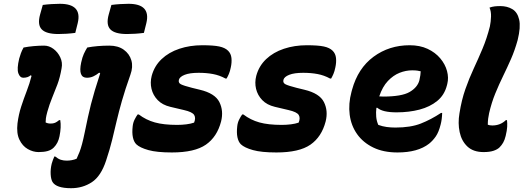

<svg xmlns="http://www.w3.org/2000/svg" viewBox="-20 -790 2760 1010"><path d="M104 -540Q129 -545 158 -547.5Q187 -550 212 -550Q238 -550 261 -533Q284 -516 297 -488.5Q310 -461 304 -431Q296 -383 282 -346Q268 -309 254 -275Q240 -241 229 -202Q223 -180 221.5 -168Q220 -156 220 -146Q231 -140 246 -140Q260 -140 269.5 -144Q279 -148 291 -158H297Q303 -122 293 -73Q286 -37 263 -14Q250 -1 230.5 4.5Q211 10 183 10Q154 10 126 -6Q98 -22 82 -55.5Q66 -89 72 -141Q78 -188 91.5 -229.5Q105 -271 120.5 -311Q136 -351 146 -391L141 -394Q127 -381 102 -381Q85 -381 76.5 -404.5Q68 -428 81 -482Q85 -496 90 -510Q95 -524 104 -540ZM205 -764Q227 -767 251.5 -768.5Q276 -770 295 -770Q413 -770 389 -669L376 -617Q354 -614 330.5 -612.5Q307 -611 287 -611Q223 -611 199.5 -635.5Q176 -660 191 -714Z M555 -550Q601 -550 631 -528.5Q661 -507 671 -472.5Q681 -438 666 -397Q638 -318 621.5 -260Q605 -202 593.5 -153Q582 -104 570 -54.5Q558 -5 538 55Q511 137 463 168.5Q415 200 354 200Q276 200 256 167Q248 153 246.5 126.5Q245 100 252 71Q255 60 258.5 51Q262 42 266 33H270Q286 46 300 50.5Q314 55 331 55Q344 55 357.5 52.5Q371 50 383 45Q392 26 398.5 9Q405 -8 411.5 -32Q418 -56 426 -95Q435 -139 442.5 -173.5Q450 -208 458.5 -241.5Q467 -275 478.5 -313.5Q490 -352 507 -404L502 -408Q486 -395 470.5 -388Q455 -381 437 -381Q390 -381 407 -461Q413 -489 421 -506.5Q429 -524 439 -540Q465 -545 494.5 -547.5Q524 -550 555 -550ZM566 -764Q588 -767 612.5 -768.5Q637 -770 656 -770Q774 -770 750 -669L737 -617Q715 -614 691.5 -612.5Q668 -611 648 -611Q584 -611 560.5 -635.5Q537 -660 552 -714Z M912 -133Q937 -133 960.5 -136Q984 -139 1001 -145Q1011 -169 1001.5 -185Q992 -201 948 -211L876 -228Q834 -238 809.5 -263.5Q785 -289 777 -322.5Q769 -356 778 -391Q792 -443 830 -479Q868 -515 923.5 -533.5Q979 -552 1044 -552Q1103 -552 1133.5 -545.5Q1164 -539 1180 -523Q1195 -508 1197.5 -485Q1200 -462 1194 -435Q1190 -415 1184 -401Q1178 -387 1172 -377H1166Q1135 -394 1100.5 -400.5Q1066 -407 1025 -407Q978 -407 951.5 -396.5Q925 -386 921 -370Q917 -354 932 -346.5Q947 -339 990 -328L1031 -318Q1111 -299 1134 -253Q1157 -207 1143 -151Q1122 -70 1063 -29Q1004 12 884 12Q805 12 760.5 -0.5Q716 -13 697 -31Q684 -44 679 -68Q674 -92 678 -126Q680 -145 688 -161Q696 -177 704 -188H710Q748 -159 794.5 -146Q841 -133 912 -133Z M1462 -133Q1487 -133 1510.5 -136Q1534 -139 1551 -145Q1561 -169 1551.5 -185Q1542 -201 1498 -211L1426 -228Q1384 -238 1359.5 -263.5Q1335 -289 1327 -322.5Q1319 -356 1328 -391Q1342 -443 1380 -479Q1418 -515 1473.5 -533.5Q1529 -552 1594 -552Q1653 -552 1683.5 -545.5Q1714 -539 1730 -523Q1745 -508 1747.5 -485Q1750 -462 1744 -435Q1740 -415 1734 -401Q1728 -387 1722 -377H1716Q1685 -394 1650.5 -400.5Q1616 -407 1575 -407Q1528 -407 1501.5 -396.5Q1475 -386 1471 -370Q1467 -354 1482 -346.5Q1497 -339 1540 -328L1581 -318Q1661 -299 1684 -253Q1707 -207 1693 -151Q1672 -70 1613 -29Q1554 12 1434 12Q1355 12 1310.5 -0.5Q1266 -13 1247 -31Q1234 -44 1229 -68Q1224 -92 1228 -126Q1230 -145 1238 -161Q1246 -177 1254 -188H1260Q1298 -159 1344.5 -146Q1391 -133 1462 -133Z M2135 -552Q2189 -552 2229.5 -533Q2270 -514 2296 -483Q2322 -452 2331.5 -416.5Q2341 -381 2333 -349L2331 -341Q2318 -290 2280 -259Q2242 -228 2187 -213.5Q2132 -199 2066 -199Q1992 -199 1965 -223H1960Q1957 -199 1959 -176Q1961 -153 1970 -133Q1992 -125 2014 -122Q2036 -119 2060 -119Q2140 -119 2193.5 -140Q2247 -161 2300 -196H2306Q2305 -161 2298 -135Q2288 -95 2272.5 -72.5Q2257 -50 2237 -34Q2178 12 2071 12Q1997 12 1943.5 -14Q1890 -40 1858.5 -84.5Q1827 -129 1819.5 -186.5Q1812 -244 1829 -307L1832 -318Q1863 -431 1945 -491.5Q2027 -552 2135 -552ZM2148 -420Q2115 -420 2082 -407Q2049 -394 2020.5 -364Q1992 -334 1975 -283Q1986 -282 1995 -282Q2093 -282 2134.5 -306Q2176 -330 2186 -367Q2193 -398 2193 -415Q2185 -417 2175 -418.5Q2165 -420 2148 -420Z M2557 -651Q2562 -675 2563 -702.5Q2564 -730 2555 -750Q2569 -755 2582.5 -756.5Q2596 -758 2612 -758Q2648 -758 2675 -742Q2702 -726 2711 -687Q2720 -648 2703 -579Q2688 -525 2668 -479.5Q2648 -434 2626.5 -390Q2605 -346 2585.5 -298.5Q2566 -251 2553 -195Q2550 -181 2548 -166.5Q2546 -152 2546 -134Q2555 -130 2570 -130Q2612 -130 2641 -158H2647Q2649 -142 2648 -123Q2647 -104 2640 -75Q2635 -54 2627 -40Q2619 -26 2608 -15Q2597 -4 2576.5 3Q2556 10 2524 10Q2470 10 2439 -19Q2408 -48 2398 -95Q2388 -142 2397 -194Q2408 -264 2428 -321Q2448 -378 2472 -429.5Q2496 -481 2518.5 -534.5Q2541 -588 2557 -651Z"/></svg>

Font: Recursive Sn Csl St XBd
Style: Italic
Weight: 800
Italic angle: -15°
Version: Version 1.079;hotconv 1.0.112;makeotfexe 2.5.65598; ttfautoh